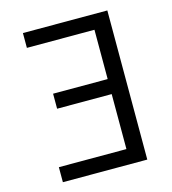

<svg xmlns="http://www.w3.org/2000/svg" viewBox="-109 -825 819 914"><g transform="rotate(-15 300.0 -367.5)"><path d="M88 0V-74H421V-345H152V-419H421V-662H88V-735H504V0Z"/></g></svg>

Font: Iosevka Custom Extended
Style: Regular
Weight: 400
Width: 7
Monospace: yes
Designer: Belleve Invis
Foundry: Belleve Invis
Version: Version 11.2.4; ttfautohint (v1.8.4)